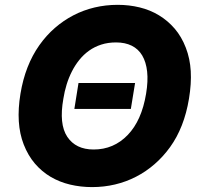

<svg xmlns="http://www.w3.org/2000/svg" viewBox="-20 -757 829 787"><path d="M63.9 -372.9Q83.1 -489.3 141.3 -571.7Q169.7 -611.9 205.1 -642.6Q240.4 -673.3 281.2 -694.4Q322.1 -715.6 367.7 -726.4Q413.4 -737.2 462.4 -737.2Q509.2 -737.2 552.2 -726.7Q595.2 -716.3 631.4 -694.4Q667.6 -672.6 696 -639.6Q724.4 -606.5 741.8 -561.1Q758.9 -516.7 761.9 -465.6Q764.9 -414.4 754.6 -352.3Q735.1 -234.4 677.2 -154.1Q648.8 -114.7 613.6 -84.2Q578.5 -53.6 537.8 -32.7Q497.2 -11.7 451.7 -0.9Q406.2 9.9 357.6 9.9Q310.4 9.9 267.2 -0.4Q224.1 -10.7 187.7 -32.1Q151.3 -53.6 123 -86.6Q94.8 -119.7 77.1 -165.1Q43.7 -250.7 63.9 -372.9ZM255.7 -196.4Q290.5 -144.2 364 -144.2Q446 -144.2 503.6 -203.8Q560.7 -263.1 578.8 -372.9Q587.4 -424.4 583.1 -463.6Q578.8 -502.8 563 -529.5Q547.2 -556.1 520.1 -569.6Q492.9 -583.1 455.6 -583.1Q422.6 -583.1 395.1 -574.2Q367.5 -565.3 345.2 -549.4Q322.8 -533.4 305.2 -511.5Q287.6 -489.7 274.7 -464.1Q261.7 -438.6 253 -410.2Q244.3 -381.7 239.7 -352.3Q221.2 -248.6 255.7 -196.4ZM301.8 -416.9H533.7L516.3 -310.4H284.8Z"/></svg>

Font: Inter P Extra Bold
Style: Italic
Weight: 800
Italic angle: 9.39999°
Designer: Rasmus Andersson
Foundry: rsms
Version: Version 3.018;git-588b23468